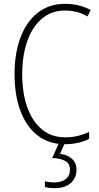

<svg xmlns="http://www.w3.org/2000/svg" viewBox="-20 -744 520 1004"><path d="M322 -689Q263 -689 220.5 -662Q178 -635 150.5 -589Q123 -543 109.5 -483.5Q96 -424 96 -358Q96 -258 122.5 -183.5Q149 -109 199 -67.5Q249 -26 320 -26Q360 -26 391.5 -34.5Q423 -43 446 -54V-18Q422 -5 389.5 2.5Q357 10 318 10Q236 10 177.5 -35Q119 -80 87.5 -162.5Q56 -245 56 -358Q56 -433 72 -499Q88 -565 121 -615.5Q154 -666 204 -695Q254 -724 322 -724Q393 -724 454 -692L438 -658Q409 -675 379.5 -682Q350 -689 322 -689ZM380 143Q380 188 349 214Q318 240 266 240Q237 240 215 234V204Q238 210 264 210Q300 210 323 193Q346 176 346 144Q346 111 321 97.5Q296 84 253 82L290 0H321L294 60Q335 66 357.5 87.5Q380 109 380 143Z"/></svg>

Font: Noto Sans Lao Condensed ExtraLight
Style: Regular
Weight: 200
Width: 3
Designer: Monotype Design Team
Foundry: Monotype Imaging Inc.
Version: Version 2.003; ttfautohint (v1.8.4.7-5d5b)